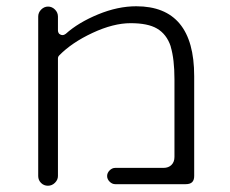

<svg xmlns="http://www.w3.org/2000/svg" viewBox="-20 -602 734 613"><path d="M600 -359Q600 -359 600 -40Q600 -27 593.5 -20.5Q587 -14 573 -14H348Q338 -14 330 -22Q322 -30 322 -40Q322 -50 330 -58Q338 -66 348 -66H502Q518 -66 527.5 -75.5Q537 -85 537 -101V-349Q537 -413 525 -453Q525 -454 525 -454Q512 -493 481 -511Q452 -528 397 -528Q342 -528 275.5 -497Q209 -466 169 -425Q165 -421 165 -415V-40Q165 -28 155.5 -18.5Q146 -9 133 -9Q120 -9 111 -18Q102 -27 102 -40V-549Q102 -562 111.5 -571.5Q121 -581 133.5 -581Q146 -581 155.5 -571.5Q165 -562 165 -549V-505Q165 -499 169 -494Q174 -490 179.5 -490Q185 -490 190 -494Q230 -530 293 -556Q356 -582 415 -582Q600 -582 600 -359Z"/></svg>

Font: Kurewa Gothic CJK TC Regular
Style: Regular
Weight: 400
Designer: Max Yao
Foundry: Max-Everyday
Version: Version 1.071; ttfautohint (v1.8.3)